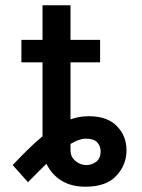

<svg xmlns="http://www.w3.org/2000/svg" viewBox="-20 -696 539 727"><path d="M247 -545H359V-460H247V-244Q280 -256 316 -256Q386 -256 422 -219Q459 -182 459 -127Q459 -71 420 -30Q382 11 304 11Q249 11 211 -13Q174 -37 156 -76Q125 -46 86 -6L28 -71Q69 -114 88 -132Q113 -157 141 -180V-460H61V-545H141V-676H247ZM264 -88Q283 -71 308 -71Q327 -71 345 -84Q361 -97 361 -123Q361 -143 348 -157Q336 -171 304 -171Q281 -171 247 -151V-126Q247 -103 264 -88Z"/></svg>

Font: Sinter Medium
Style: Regular
Weight: 500
Foundry: Adobe & rsms
Version: Version 1.000